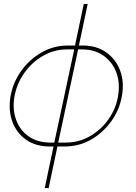

<svg xmlns="http://www.w3.org/2000/svg" viewBox="-20 -750 695 983"><path d="M209 213 254 0H235Q162 0 112.5 -35.5Q63 -71 42.5 -129.5Q22 -188 34 -258Q47 -329 89 -387.5Q131 -446 193 -481.5Q255 -517 327 -517H364L409 -730H429L384 -517H403Q475 -517 524.5 -481.5Q574 -446 595.5 -387.5Q617 -329 604 -258Q592 -188 550 -129.5Q508 -71 446.5 -35.5Q385 0 311 0H274L229 213ZM239 -20H258L360 -497H323Q257 -497 200 -464Q143 -431 104.5 -376.5Q66 -322 54 -256Q43 -192 62 -138Q81 -84 126.5 -52Q172 -20 239 -20ZM278 -20H315Q383 -20 439.5 -52Q496 -84 534.5 -138Q573 -192 584 -256Q596 -322 576.5 -376.5Q557 -431 511.5 -464Q466 -497 399 -497H380Z"/></svg>

Font: Raleway Thin
Style: Italic
Weight: 100
Italic angle: -12°
Designer: Matt McInerney, Pablo Impallari, Rodrigo Fuenzalida
Foundry: Matt McInerney, Pablo Impallari, Rodrigo Fuenzalida
Version: Version 4.026